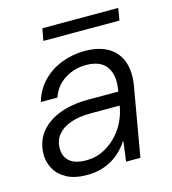

<svg xmlns="http://www.w3.org/2000/svg" viewBox="-101 -733 744 829"><g transform="rotate(-15 271.0 -319.0)"><path d="M187 12Q132 12 97 -7Q62 -26 45 -56.5Q28 -87 28 -121Q28 -177 59 -217.5Q90 -258 145.5 -279.5Q201 -301 275 -301H410Q419 -351 408.5 -383.5Q398 -416 372 -432Q346 -448 305 -448Q253 -448 210 -421.5Q167 -395 149 -344H75Q91 -398 127 -434.5Q163 -471 212 -489.5Q261 -508 313 -508Q379 -508 420 -483Q461 -458 476.5 -412.5Q492 -367 481 -305L428 0H364L376 -91Q362 -70 343.5 -51Q325 -32 302 -18Q279 -4 250.5 4Q222 12 187 12ZM201 -50Q239 -50 271.5 -65Q304 -80 330 -105Q356 -130 373 -161.5Q390 -193 397 -226L400 -241H269Q217 -241 179.5 -227.5Q142 -214 122 -189Q102 -164 102 -129Q102 -92 126.5 -71Q151 -50 201 -50ZM154 -596 164 -650H503L494 -596Z"/></g></svg>

Font: DM Sans 24pt Light
Style: Italic
Weight: 300
Italic angle: -10°
Designer: Colophon Foundry, Jonny Pinhorn
Foundry: Colophon Foundry
Version: Version 4.004;gftools[0.9.30]